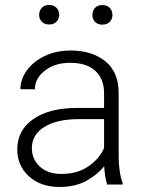

<svg xmlns="http://www.w3.org/2000/svg" viewBox="-20 -741 576 771"><path d="M410.2 0Q405.8 -13.7 402.6 -33.4Q399.4 -53.2 398.4 -73.7Q372.1 -40 327.1 -15.1Q282.2 9.8 219.7 9.8Q142.6 9.8 95.9 -33.2Q49.3 -76.2 49.3 -140.6Q49.3 -218.3 113.8 -262.9Q178.2 -307.6 290 -307.6H397.9V-367.2Q397.9 -423.8 363 -456.3Q328.1 -488.8 261.7 -488.8Q200.2 -488.8 160.2 -457.5Q120.1 -426.3 120.1 -382.3L62 -382.8Q62 -422.4 87.4 -457.8Q112.8 -493.2 158.4 -515.6Q204.1 -538.1 264.6 -538.1Q349.1 -538.1 402.8 -495.1Q456.5 -452.1 456.5 -366.2V-110.8Q456.5 -83.5 460.7 -54.2Q464.8 -24.9 472.7 -6.3V0ZM226.6 -42.5Q290 -42.5 334.5 -72.8Q378.9 -103 397.9 -146.5V-262.7H298.3Q208.5 -262.7 158.2 -231.4Q107.9 -200.2 107.9 -145.5Q107.9 -102.5 139.6 -72.5Q171.4 -42.5 226.6 -42.5ZM137.2 -681.2Q137.2 -698.2 147.9 -709.7Q158.7 -721.2 177.2 -721.2Q195.8 -721.2 206.8 -709.7Q217.8 -698.2 217.8 -681.2Q217.8 -665 206.8 -653.8Q195.8 -642.6 177.2 -642.6Q158.7 -642.6 147.9 -653.8Q137.2 -665 137.2 -681.2ZM351.1 -680.7Q351.1 -697.8 361.6 -709.2Q372.1 -720.7 391.1 -720.7Q409.7 -720.7 420.7 -709.2Q431.6 -697.8 431.6 -680.7Q431.6 -664.6 420.7 -653.3Q409.7 -642.1 391.1 -642.1Q372.1 -642.1 361.6 -653.3Q351.1 -664.6 351.1 -680.7Z"/></svg>

Font: Vazirmatn RD UI ExtraLight
Style: Regular
Weight: 200
Designer: Saber Rastikerdar
Foundry: Saber Rastikerdar
Version: Version 33.003